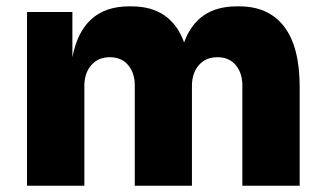

<svg xmlns="http://www.w3.org/2000/svg" viewBox="-20 -590 1028 610"><path d="M248 0H65.9V-551.8H210V-408.2Q241.2 -569.8 390.1 -569.8H397.9Q523.4 -569.8 564.9 -455.1Q606.4 -569.8 731.9 -569.8H740.2Q833.5 -569.8 882.8 -505.4Q932.1 -440.9 932.1 -314V0H750V-318.8Q750 -357.9 729 -383.1Q708 -408.2 670.9 -408.2Q633.3 -408.2 611.6 -382.8Q589.8 -357.4 589.8 -316.9V0H408.2V-318.8Q408.2 -357.9 387.2 -383.1Q366.2 -408.2 329.1 -408.2Q291.5 -408.2 269.8 -382.8Q248 -357.4 248 -316.9Z"/></svg>

Font: Sora ExtraBold
Style: Regular
Weight: 800
Designer: Jonathan Barnbrook, Julián Moncada
Foundry: Barnbrook Fonts
Version: Version 2.000